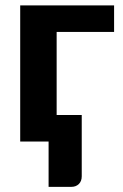

<svg xmlns="http://www.w3.org/2000/svg" viewBox="-20 -536 466 727"><path d="M412 -515.5V-415H194.5V-100.5H289.5V131.5Q289.5 150 278.5 160.8Q267.5 171.5 250.5 171.5H164V0H56.5V-515.5Z"/></svg>

Font: Lato Heavy
Style: Regular
Weight: 800
Designer: Lukasz Dziedzic
Foundry: tyPoland Lukasz Dziedzic
Version: Version 2.007; 2014-02-27